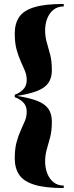

<svg xmlns="http://www.w3.org/2000/svg" viewBox="-20 -800 372 970"><path d="M302 -780V-767.5Q271 -767.5 250 -750.5Q229 -733.5 218.5 -706Q208 -678.5 208 -647Q208 -614 216.5 -585.2Q225 -556.5 233.5 -523.8Q242 -491 242 -446Q242 -406 224.2 -380.8Q206.5 -355.5 167.8 -340.5Q129 -325.5 66.5 -315.5Q129 -305.5 167.8 -290.5Q206.5 -275.5 224.2 -250.5Q242 -225.5 242 -185Q242 -140 233.5 -107.2Q225 -74.5 216.5 -45.8Q208 -17 208 16Q208 47.5 218.5 75.2Q229 103 250 120.2Q271 137.5 302 137.5V150Q207 150 153 133Q99 116 76.8 82.8Q54.5 49.5 54.5 0Q54.5 -48 63.8 -82Q73 -116 85 -141.8Q97 -167.5 106 -189.5Q115 -211.5 115 -235.5Q115 -266 96.2 -283.8Q77.5 -301.5 54.5 -309V-321.5Q77.5 -329 96.2 -347.2Q115 -365.5 115 -396Q115 -419.5 106 -441.8Q97 -464 85 -489.8Q73 -515.5 63.8 -549.5Q54.5 -583.5 54.5 -631Q54.5 -680.5 76.8 -713.8Q99 -747 153 -763.5Q207 -780 302 -780Z"/></svg>

Font: Bodoni Moda 18pt
Style: Bold
Weight: 700
Designer: Owen Earl
Foundry: indestructible type
Version: Version 2.004